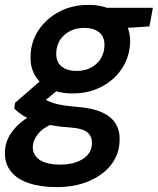

<svg xmlns="http://www.w3.org/2000/svg" viewBox="-50 -533 645 785"><path d="M182 232Q117 232 68.5 216Q20 200 -5.5 168Q-31 136 -30 90Q-29 50 -8.5 17Q12 -16 49 -43Q86 -70 139 -90L181 -33Q131 -15 108 11.5Q85 38 84 68Q84 91 97.5 107.5Q111 124 136.5 132Q162 140 197 140Q252 140 288.5 117Q325 94 326 53Q327 27 309 9.5Q291 -8 235 -12Q189 -15 152.5 -22.5Q116 -30 88 -40Q60 -50 40.5 -63Q21 -76 8 -90L12 -113L133 -218L214 -188L79 -76L119 -137Q131 -128 143 -122Q155 -116 170.5 -111Q186 -106 209 -102.5Q232 -99 265 -96Q330 -91 368.5 -73Q407 -55 424 -25.5Q441 4 439 42Q438 96 405.5 139Q373 182 315 207Q257 232 182 232ZM247 -151Q190 -151 151 -171Q112 -191 92.5 -225.5Q73 -260 75 -303Q76 -362 107.5 -409.5Q139 -457 192 -485Q245 -513 311 -513Q368 -513 406.5 -492.5Q445 -472 464 -437.5Q483 -403 482 -360Q480 -301 449 -253.5Q418 -206 365.5 -178.5Q313 -151 247 -151ZM263 -243Q312 -243 344 -272Q376 -301 377 -347Q378 -382 355.5 -400.5Q333 -419 295 -419Q246 -419 213.5 -390.5Q181 -362 180 -315Q179 -280 201.5 -261.5Q224 -243 263 -243ZM376 -413 368 -501H575L561 -425Z"/></svg>

Font: DM Sans 18pt SemiBold
Style: Italic
Weight: 600
Italic angle: -10°
Designer: Colophon Foundry, Jonny Pinhorn
Foundry: Colophon Foundry
Version: Version 4.004;gftools[0.9.30]